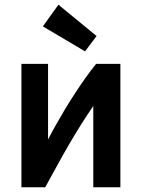

<svg xmlns="http://www.w3.org/2000/svg" viewBox="-20 -795 600 815"><path d="M71 0V-524H184V-203Q200 -234 218 -266Q236 -298 255.5 -330.5Q275 -363 296.5 -396Q318 -429 340.5 -461Q363 -493 388 -524H491V0H376V-345Q349 -306 323 -264.5Q297 -223 272 -180Q247 -137 222.5 -92Q198 -47 172 0ZM341 -577 162 -683 228 -775 390 -642Z"/></svg>

Font: Ubuntu Sans Mono SemiBold
Style: Regular
Weight: 600
Monospace: yes
Designer: Dalton Maag Ltd
Foundry: Dalton Maag Ltd
Version: Version 1.006